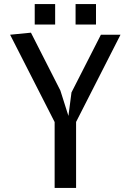

<svg xmlns="http://www.w3.org/2000/svg" viewBox="-20 -920 640 940"><path d="M330 -467.5 474 -750H570L352.5 -323V0H247.5V-322.5L29.5 -750L131.5 -760L275.5 -477L315 -352.5ZM150 -900H250V-800H150ZM350 -900H450V-800H350Z"/></svg>

Font: B612
Style: Regular
Weight: 400
Designer: Nicolas Chauveau, Thomas Paillot, Jonathan Favre-Lamarine, Jean-Luc Vinot
Foundry: AIRBUS
Version: Version 1.008